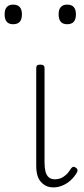

<svg xmlns="http://www.w3.org/2000/svg" viewBox="-44 -795 365 832"><path d="M188 17Q170 17 157 11Q144 5 133.5 -6.5Q123 -18 118 -35.5Q113 -53 113 -77V-500Q113 -508 117 -511.5Q121 -515 130 -515Q140 -515 144.5 -511.5Q149 -508 149 -500V-91Q149 -68 153 -52Q157 -36 167 -27Q177 -18 194 -18Q206 -18 217.5 -22Q229 -26 241 -36.5Q253 -47 264 -65Q268 -71 273.5 -72Q279 -73 285 -68Q290 -65 291.5 -60Q293 -55 290 -49Q279 -29 262.5 -14Q246 1 226.5 9Q207 17 188 17ZM13 -690Q-6 -690 -15 -701Q-24 -712 -24 -733Q-24 -754 -14.5 -764.5Q-5 -775 13 -775Q32 -775 41.5 -764.5Q51 -754 51 -733Q51 -711 41.5 -700.5Q32 -690 13 -690ZM247 -690Q228 -690 219 -701Q210 -712 210 -733Q210 -754 219.5 -764.5Q229 -775 247 -775Q266 -775 275.5 -764.5Q285 -754 285 -733Q285 -711 275.5 -700.5Q266 -690 247 -690Z"/></svg>

Font: Playwrite NG Modern Thin
Style: Regular
Weight: 250
Designer: Veronika Burian, José Scaglione
Foundry: TypeTogether
Version: Version 1.002